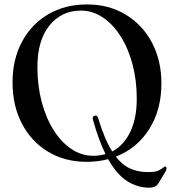

<svg xmlns="http://www.w3.org/2000/svg" viewBox="-20 -734 808 888"><path d="M382 -713.5Q484 -713.5 561.8 -666.2Q639.5 -619 683 -536.5Q726.5 -454 726.5 -348Q726.5 -225.5 669.8 -136.2Q613 -47 515.5 -9.5Q547 30.5 583.8 46.2Q620.5 62 664.5 62Q698.5 62 712.5 55Q726.5 48 739.5 38Q748.5 32.5 750 42.5Q751.5 48 746 58.5L713.5 112.5Q701.5 134 670.5 134Q615.5 134 567.8 103.5Q520 73 480 2Q433.5 14.5 381.5 14.5Q279.5 14.5 202 -32.5Q124.5 -79.5 81.2 -162.5Q38 -245.5 38 -353Q38 -459 81.5 -540.5Q125 -622 202.8 -667.8Q280.5 -713.5 382 -713.5ZM410 -180Q405.5 -196.5 418.5 -199Q430 -202 434.5 -186Q463.5 -89.5 499 -33.5Q551.5 -61 582 -123Q612.5 -185 612.5 -278Q612.5 -363 592.8 -437Q573 -511 537.5 -566.8Q502 -622.5 455 -653.8Q408 -685 354 -685Q264.5 -685 208.8 -616.2Q153 -547.5 153 -423.5Q153 -337.5 172.8 -263Q192.5 -188.5 227.8 -132.5Q263 -76.5 310 -45Q357 -13.5 411 -13.5Q441 -13.5 468 -21.5Q436 -86 410 -180Z"/></svg>

Font: Fraunces 72pt
Style: Regular
Weight: 400
Version: Version 1.000;[0bf87f6ff]